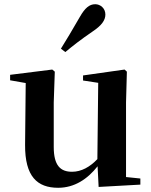

<svg xmlns="http://www.w3.org/2000/svg" viewBox="-20 -875 718 911"><path d="M269 -644 290 -628C325 -657 360 -685 420 -726C462 -754 480 -779 480 -806C480 -836 456 -855 432 -855C404 -855 383 -837 359 -795C320 -727 295 -686 269 -644ZM448 12 646 1V-28L578 -35V-389L582 -535L571 -545L374 -517V-493L446 -482L442 -120C407 -83 366 -60 322 -60C267 -60 235 -89 235 -178V-389L240 -535L228 -545L28 -520V-494L102 -481L99 -188C98 -37 157 16 256 16C333 16 395 -25 443 -86Z"/></svg>

Font: Source Han Serif CN
Style: Bold
Weight: 700
Designer: Ryoko NISHIZUKA 西塚涼子 (kana & ideographs); Frank Grießhammer (Latin, Greek & Cyrillic); Wenlong ZHANG 张文龙 (bopomofo); San
Foundry: Adobe
Version: Version 2.003;hotconv 1.1.1;makeotfexe 2.6.0